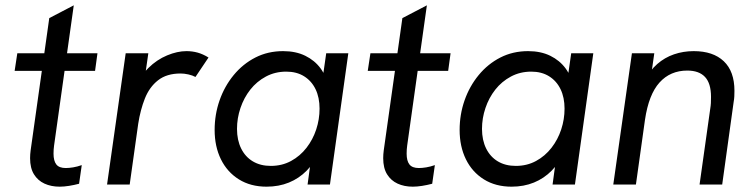

<svg xmlns="http://www.w3.org/2000/svg" viewBox="-20 -693 2833 721"><path d="M204 8Q172 8 147 -3.5Q122 -15 107.5 -38.5Q93 -62 93 -99Q93 -106 93.5 -113.5Q94 -121 95 -128L165 -625L257 -673L183 -146Q182 -139 181.5 -131.5Q181 -124 181 -116Q181 -89 191.5 -75.5Q202 -62 227 -62Q239 -62 254.5 -64.5Q270 -67 287 -73L277 -3Q258 2 239 5Q220 8 204 8ZM35 -427 45 -493H346L337 -427Z M382 0 452 -493H537L518 -361L493 -363Q506 -407 537.5 -438Q569 -469 607.5 -485Q646 -501 680 -501Q702 -501 722 -495.5Q742 -490 763 -477L714 -404Q703 -410 687.5 -413.5Q672 -417 658 -417Q606 -417 573.5 -391.5Q541 -366 524 -323Q507 -280 499 -228L467 0Z M981 8Q921 8 877 -19.5Q833 -47 809.5 -95Q786 -143 786 -205Q786 -263 804.5 -316Q823 -369 857.5 -411Q892 -453 939 -477Q986 -501 1043 -501Q1091 -501 1126.5 -483.5Q1162 -466 1184 -436Q1206 -406 1211 -367L1184 -346L1205 -493H1288L1219 0H1135L1155 -147L1180 -125Q1161 -82 1132 -52.5Q1103 -23 1065 -7.5Q1027 8 981 8ZM997 -70Q1039 -70 1073 -88.5Q1107 -107 1131 -138Q1155 -169 1167.5 -207Q1180 -245 1180 -285Q1180 -327 1165 -358Q1150 -389 1122 -406.5Q1094 -424 1055 -424Q1013 -424 978.5 -405.5Q944 -387 920 -356.5Q896 -326 883 -287.5Q870 -249 870 -209Q870 -167 885.5 -135.5Q901 -104 929.5 -87Q958 -70 997 -70Z M1530 8Q1498 8 1473 -3.5Q1448 -15 1433.5 -38.5Q1419 -62 1419 -99Q1419 -106 1419.5 -113.5Q1420 -121 1421 -128L1491 -625L1583 -673L1509 -146Q1508 -139 1507.5 -131.5Q1507 -124 1507 -116Q1507 -89 1517.5 -75.5Q1528 -62 1553 -62Q1565 -62 1580.5 -64.5Q1596 -67 1613 -73L1603 -3Q1584 2 1565 5Q1546 8 1530 8ZM1361 -427 1371 -493H1672L1663 -427Z M1901 8Q1841 8 1797 -19.5Q1753 -47 1729.5 -95Q1706 -143 1706 -205Q1706 -263 1724.5 -316Q1743 -369 1777.5 -411Q1812 -453 1859 -477Q1906 -501 1963 -501Q2011 -501 2046.5 -483.5Q2082 -466 2104 -436Q2126 -406 2131 -367L2104 -346L2125 -493H2208L2139 0H2055L2075 -147L2100 -125Q2081 -82 2052 -52.5Q2023 -23 1985 -7.5Q1947 8 1901 8ZM1917 -70Q1959 -70 1993 -88.5Q2027 -107 2051 -138Q2075 -169 2087.5 -207Q2100 -245 2100 -285Q2100 -327 2085 -358Q2070 -389 2042 -406.5Q2014 -424 1975 -424Q1933 -424 1898.5 -405.5Q1864 -387 1840 -356.5Q1816 -326 1803 -287.5Q1790 -249 1790 -209Q1790 -167 1805.5 -135.5Q1821 -104 1849.5 -87Q1878 -70 1917 -70Z M2283 0 2353 -493H2437L2422 -388L2401 -390Q2420 -428 2448 -452.5Q2476 -477 2511 -489Q2546 -501 2585 -501Q2658 -501 2698 -463Q2738 -425 2738 -352Q2738 -341 2737.5 -331Q2737 -321 2735 -310L2692 0H2607L2647 -284Q2649 -296 2649.5 -306Q2650 -316 2650 -329Q2650 -380 2627.5 -404Q2605 -428 2561 -428Q2497 -428 2456.5 -383Q2416 -338 2402 -243L2368 0Z"/></svg>

Font: Hanken Grotesk
Style: Italic
Weight: 400
Italic angle: -8°
Designer: Alfredo Marco Pradil
Foundry: Hanken Design Co.
Version: Version 3.013